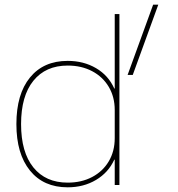

<svg xmlns="http://www.w3.org/2000/svg" viewBox="-20 -790 760 820"><path d="M269 10Q166 10 108 -61.5Q50 -133 50 -260Q50 -388 108 -459Q166 -530 269 -530Q337 -530 390 -499Q443 -468 468 -412H470V-730H490V0H470V-108H468Q443 -53 390 -21.5Q337 10 269 10ZM269 -10Q328 -10 373.5 -34Q419 -58 444.5 -101Q470 -144 470 -200V-320Q470 -376 444.5 -419Q419 -462 373.5 -486Q328 -510 269 -510Q175 -510 122.5 -445Q70 -380 70 -260Q70 -140 122.5 -75Q175 -10 269 -10ZM525 -470 634 -770H656L547 -470Z"/></svg>

Font: M PLUS 2 Thin
Style: Regular
Weight: 100
Designer: Coji Morishita
Foundry: UNDERFOREST DESIGN
Version: Version 1.001